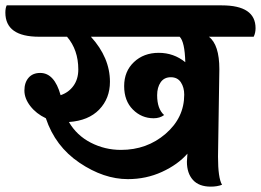

<svg xmlns="http://www.w3.org/2000/svg" viewBox="-75 -689 973 716"><path d="M335 -384Q335 -322 295 -280.5Q255 -239 182 -234Q211 -184 263.5 -157Q316 -130 376 -130Q473 -130 542.5 -190Q612 -250 612 -336Q612 -363 599.5 -382Q587 -401 562 -401Q537 -401 524 -382Q511 -363 511 -334Q511 -283 537 -260Q521 -248 498 -248Q453 -248 420.5 -280.5Q388 -313 388 -368Q388 -423 424.5 -457.5Q461 -492 517 -492Q573 -492 616 -457Q614 -533 595 -552H264Q335 -474 335 -384ZM743 -431 738 -105Q738 -25 753 0Q735 7 711 7Q667 7 644.5 -18Q622 -43 622 -86Q622 -94 624 -116Q588 -75 529 -48Q470 -21 402 -21Q312 -21 221.5 -82Q131 -143 96 -248Q60 -265 38 -293.5Q16 -322 16 -351.5Q16 -381 31.5 -399Q47 -417 75 -417Q128 -417 151 -334Q181 -344 199 -369Q217 -394 217 -430Q217 -503 175 -552H71Q-55 -552 -55 -642Q-55 -659 -50 -669H752Q878 -669 878 -584Q878 -566 871 -552H704Q743 -522 743 -431Z"/></svg>

Font: Laila
Style: Bold
Weight: 700
Designer: Hitesh Malaviya
Foundry: Indian Type Foundry
Version: Version 1.302;PS 1.0;hotconv 1.0.78;makeotf.lib2.5.61930; tt